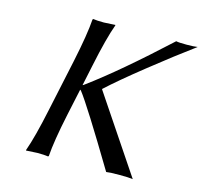

<svg xmlns="http://www.w3.org/2000/svg" viewBox="-96 -755 916 865"><g transform="rotate(15 361.5 -322.5)"><path d="M200.7 -444.8Q228 -574.2 232.9 -645L235.8 -647.9Q252.4 -645 286.1 -645Q286.1 -645 338.9 -647.9V-645Q314.5 -578.6 286.6 -444.8L266.1 -347.7Q271 -349.6 274.9 -353Q413.1 -454.6 622.6 -647.9Q634.8 -645 670.9 -645Q706.1 -645 722.7 -647.9Q631.8 -581.1 523.2 -494.6Q414.6 -408.2 356 -354V-352.1L594.2 2.9Q575.7 0 533.2 0Q488.3 0 470.2 2.9Q309.1 -266.1 265.6 -321.8Q263.7 -323.7 261.2 -325.2L234.4 -200.2Q207 -70.8 202.1 0L199.2 2.9Q182.6 0 148.9 0L96.2 2.9V0Q120.6 -67.9 148.4 -200.2Z"/></g></svg>

Font: Linux Biolinum
Style: Italic
Weight: 400
Italic angle: -12°
Designer: Philipp H. Poll
Foundry: Philipp H. Poll
Version: Version 1.1.3 ; ttfautohint (v0.9)